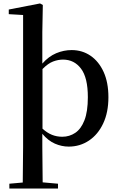

<svg xmlns="http://www.w3.org/2000/svg" viewBox="-20 -833 692 1112"><path d="M34.2 258.8V231L111.8 224.1L113.8 19V-746.1L30.8 -751V-777.8L211.9 -813L228 -804.2L225.1 -647V-464.8Q261.7 -506.3 305.4 -524.7Q349.1 -543 395 -543Q456.1 -543 504.2 -510.3Q552.2 -477.5 580.1 -416.5Q607.9 -355.5 607.9 -270Q607.9 -182.1 577.6 -117.9Q547.4 -53.7 495.1 -18.8Q442.9 16.1 377.9 16.1Q337.4 16.1 298.1 -1Q258.8 -18.1 225.1 -58.1V19L227.1 223.1L315.9 231V258.8ZM226.1 -433.1V-87.9Q252.9 -63.5 280.8 -52.2Q308.6 -41 340.8 -41Q382.3 -41 416 -63.7Q449.7 -86.4 469.2 -136.7Q488.8 -187 488.8 -270Q488.8 -383.3 449.2 -435.5Q409.7 -487.8 345.2 -487.8Q316.4 -487.8 287.4 -476.8Q258.3 -465.8 226.1 -433.1Z"/></svg>

Font: Source Han Serif TW SemiBold
Style: Regular
Weight: 600
Designer: Ryoko NISHIZUKA Ë•øÂ°öÊ∂ºÂ≠ê (kana & ideographs); Frank Grie√ühammer (Latin, Greek & Cyrillic); Wenlong ZHANG Âº†ÊñáÈæô 
Foundry: Adobe
Version: Version 2.003;hotconv 1.1.1;makeotfexe 2.6.0